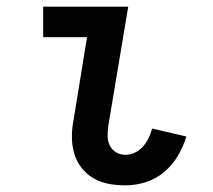

<svg xmlns="http://www.w3.org/2000/svg" viewBox="-20 -550 640 578"><path d="M358 8Q332 8 307.5 3.5Q283 -1 262 -13Q241 -25 226 -44Q211 -63 204 -86Q197 -109 196.5 -134.5Q196 -160 201 -186L242 -438H110V-530H366L306 -171Q304 -155 304 -140Q304 -125 310.5 -112Q317 -99 329.5 -91.5Q342 -84 358 -84Q372 -84 386 -90.5Q400 -97 410.5 -109Q421 -121 427.5 -134.5Q434 -148 438 -163L541 -139Q532 -109 515.5 -81Q499 -53 474 -32Q449 -11 418.5 -1.5Q388 8 358 8Z"/></svg>

Font: Iosevka Curly Slab SmBdEx
Style: Italic
Weight: 600
Width: 7
Italic angle: -9°
Monospace: yes
Designer: Belleve Invis
Foundry: Belleve Invis
Version: Version 11.1.0; ttfautohint (v1.8.3)